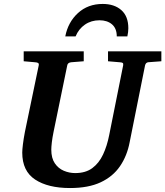

<svg xmlns="http://www.w3.org/2000/svg" viewBox="-20 -929 831 965"><path d="M332 16.1Q221.2 16.1 156.5 -26.6Q91.8 -69.3 91.8 -162.1Q91.8 -176.3 95.2 -203.9Q98.6 -231.4 105 -265.1L174.8 -601.1Q176.3 -609.9 170.9 -612.8Q165.5 -615.7 154.8 -616.2L99.1 -621.1V-670.9H400.9V-621.1L338.9 -616.2Q320.3 -614.7 317.9 -600.1L249 -265.1Q243.2 -236.8 240.5 -213.6Q237.8 -190.4 237.8 -176.8Q237.8 -134.3 255.4 -108.4Q272.9 -82.5 300.5 -70.8Q328.1 -59.1 357.9 -59.1Q410.2 -59.1 443.8 -84Q477.5 -108.9 497.8 -152.1Q518.1 -195.3 528.8 -250L599.1 -601.1Q600.6 -609.9 596.4 -612.8Q592.3 -615.7 580.1 -616.2L522.9 -621.1V-670.9H791V-621.1L725.1 -616.2Q712.4 -614.7 709 -600.1L631.8 -214.8Q618.7 -145.5 583 -93.5Q547.4 -41.5 485.8 -12.7Q424.3 16.1 332 16.1ZM625 -787.1Q625 -768.1 620.1 -746.1H566.9Q566.9 -786.1 543 -806.6Q519 -827.1 480 -827.1Q438.5 -827.1 407 -805.4Q375.5 -783.7 359.9 -746.1H308.1Q321.8 -817.4 371.8 -863.3Q421.9 -909.2 496.1 -909.2Q554.7 -909.2 589.8 -878.2Q625 -847.2 625 -787.1Z"/></svg>

Font: Charis
Style: Bold Italic
Weight: 700
Italic angle: -11°
Designer: Walt Agee, Miriam Martin, Annie Olsen, Victor Gaultney, Lorna Priest, Alan Ward, Bob Hallissy, Martin Hosken, Sharon Cor
Foundry: SIL Global
Version: Version 7.000